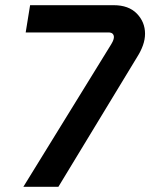

<svg xmlns="http://www.w3.org/2000/svg" viewBox="-20 -720 579 740"><path d="M70 0 409 -550Q415 -560 417 -566.5Q419 -573 419 -577Q419 -585 414 -590Q409 -595 397 -595H79L96 -700H418Q476 -700 507.5 -667.5Q539 -635 539 -590Q539 -568 531 -545.5Q523 -523 509 -501L205 0Z"/></svg>

Font: MuseoModerno Medium
Style: Italic
Weight: 500
Italic angle: -9°
Designer: Pablo Cosgaya, Héctor Gatti, Marcela Romero, and the Authors of The MuseoModerno Project.
Foundry: Omnibus-Type Team
Version: Version 1.003